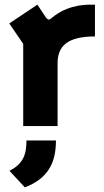

<svg xmlns="http://www.w3.org/2000/svg" viewBox="-20 -543 449 827"><path d="M80 0H228V-270C228 -345 271 -386 389 -386V-523H372C288 -523 237 -494 203 -466C193 -456 186 -457 179 -466L141 -523L20 -442L80 -354ZM21 193 87 264C187 226 221 158 221 62H94C94 128 77 163 21 193Z"/></svg>

Font: Finlandica
Style: Bold
Weight: 700
Designer: Niklas Ekholm, Juho Hiilivirta, Jaakko Suomalainen
Foundry: Helsinki Type Studio
Version: Version 2.000;Glyphs 3.2 (3202)